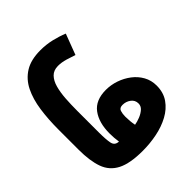

<svg xmlns="http://www.w3.org/2000/svg" viewBox="-100 -835 1096 1096"><g transform="rotate(45 448.0 -287.0)"><path d="M724.6 -195.8Q690.9 -190.4 653.8 -190.4Q566.9 -190.4 514.9 -229.2Q462.9 -268.1 462.9 -351.6Q462.9 -392.1 476.3 -431.4Q489.7 -470.7 514.4 -503.2Q539.1 -535.6 573.7 -554.9Q608.4 -574.2 650.9 -574.2Q706.5 -574.2 746.1 -546.6Q785.6 -519 810.5 -473.1Q835.4 -427.2 846.9 -370.4Q858.4 -313.5 858.4 -254.9Q858.4 -152.3 830.1 -97.2Q801.8 -42 743.4 -21Q685.1 0 594.7 0H432.1Q349.1 0 277.6 -10.3Q206.1 -20.5 152.3 -47.1Q98.6 -73.7 68.6 -122.1Q38.6 -170.4 38.6 -247.1Q38.6 -293.5 48.8 -336.9Q59.1 -380.4 74.2 -417L199.7 -369.6Q191.4 -346.2 182.1 -314.9Q172.9 -283.7 172.9 -254.9Q172.9 -219.7 194.3 -198.7Q215.8 -177.7 252.4 -167.7Q289.1 -157.7 335.4 -154.5Q381.8 -151.4 432.1 -151.4H605.5Q663.6 -151.4 693.6 -157.5Q723.6 -163.6 724.6 -195.8ZM649.9 -321.8Q668 -321.8 686.3 -323.5Q704.6 -325.2 721.7 -328.6Q718.3 -349.6 709 -372.8Q699.7 -396 685.1 -412.4Q670.4 -428.7 649.9 -428.7Q622.6 -428.7 606.7 -407Q590.8 -385.3 590.8 -357.9Q590.8 -333.5 608.6 -327.6Q626.5 -321.8 649.9 -321.8Z"/></g></svg>

Font: Vazirmatn UI FD Black
Style: Regular
Weight: 900
Designer: Saber Rastikerdar
Foundry: Saber Rastikerdar
Version: Version 33.003